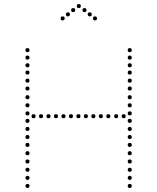

<svg xmlns="http://www.w3.org/2000/svg" viewBox="-20 -938 776 950"><path d="M370 -898Q360 -898 360 -908Q360 -918 370 -918Q380 -918 380 -908Q380 -898 370 -898ZM398 -878Q388 -878 388 -888Q388 -898 398 -898Q408 -898 408 -888Q408 -878 398 -878ZM424 -857Q414 -857 414 -867Q414 -877 424 -877Q434 -877 434 -867Q434 -857 424 -857ZM450 -837Q440 -837 440 -847Q440 -857 450 -857Q460 -857 460 -847Q460 -837 450 -837ZM342 -878Q332 -878 332 -888Q332 -898 342 -898Q352 -898 352 -888Q352 -878 342 -878ZM316 -857Q306 -857 306 -867Q306 -877 316 -877Q326 -877 326 -867Q326 -857 316 -857ZM290 -837Q280 -837 280 -847Q280 -857 290 -857Q300 -857 300 -847Q300 -837 290 -837ZM116 -211Q106 -211 106 -221Q106 -231 116 -231Q126 -231 126 -221Q126 -211 116 -211ZM116 -170Q106 -170 106 -180Q106 -190 116 -190Q126 -190 126 -180Q126 -170 116 -170ZM116 -129Q106 -129 106 -139Q106 -149 116 -149Q126 -149 126 -139Q126 -129 116 -129ZM116 -88Q106 -88 106 -98Q106 -108 116 -108Q126 -108 126 -98Q126 -88 116 -88ZM116 -529Q106 -529 106 -539Q106 -549 116 -549Q126 -549 126 -539Q126 -529 116 -529ZM116 -490Q106 -490 106 -500Q106 -510 116 -510Q126 -510 126 -500Q126 -490 116 -490ZM116 -447Q106 -447 106 -457Q106 -467 116 -467Q126 -467 126 -457Q126 -447 116 -447ZM116 -367Q106 -367 106 -377Q106 -387 116 -387Q126 -387 126 -377Q126 -367 116 -367ZM116 -330Q106 -330 106 -340Q106 -350 116 -350Q126 -350 126 -340Q126 -330 116 -330ZM116 -290Q106 -290 106 -300Q106 -310 116 -310Q126 -310 126 -300Q126 -290 116 -290ZM116 -250Q106 -250 106 -260Q106 -270 116 -270Q126 -270 126 -260Q126 -250 116 -250ZM116 -680Q106 -680 106 -690Q106 -700 116 -700Q126 -700 126 -690Q126 -680 116 -680ZM116 -643Q106 -643 106 -653Q106 -663 116 -663Q126 -663 126 -653Q126 -643 116 -643ZM116 -605Q106 -605 106 -615Q106 -625 116 -625Q126 -625 126 -615Q126 -605 116 -605ZM116 -569Q106 -569 106 -579Q106 -589 116 -589Q126 -589 126 -579Q126 -569 116 -569ZM116 -407Q106 -407 106 -417Q106 -427 116 -427Q126 -427 126 -417Q126 -407 116 -407ZM116 -48Q106 -48 106 -58Q106 -68 116 -68Q126 -68 126 -58Q126 -48 116 -48ZM116 -8Q106 -8 106 -18Q106 -28 116 -28Q126 -28 126 -18Q126 -8 116 -8ZM146 -353Q136 -353 136 -363Q136 -373 146 -373Q156 -373 156 -363Q156 -353 146 -353ZM183 -353Q173 -353 173 -363Q173 -373 183 -373Q193 -373 193 -363Q193 -353 183 -353ZM220 -353Q210 -353 210 -363Q210 -373 220 -373Q230 -373 230 -363Q230 -353 220 -353ZM257 -353Q247 -353 247 -363Q247 -373 257 -373Q267 -373 267 -363Q267 -353 257 -353ZM294 -353Q284 -353 284 -363Q284 -373 294 -373Q304 -373 304 -363Q304 -353 294 -353ZM331 -353Q321 -353 321 -363Q321 -373 331 -373Q341 -373 341 -363Q341 -353 331 -353ZM368 -353Q358 -353 358 -363Q358 -373 368 -373Q378 -373 378 -363Q378 -353 368 -353ZM405 -353Q395 -353 395 -363Q395 -373 405 -373Q415 -373 415 -363Q415 -353 405 -353ZM442 -353Q432 -353 432 -363Q432 -373 442 -373Q452 -373 452 -363Q452 -353 442 -353ZM479 -353Q469 -353 469 -363Q469 -373 479 -373Q489 -373 489 -363Q489 -353 479 -353ZM516 -353Q506 -353 506 -363Q506 -373 516 -373Q526 -373 526 -363Q526 -353 516 -353ZM622 -211Q612 -211 612 -221Q612 -231 622 -231Q632 -231 632 -221Q632 -211 622 -211ZM622 -170Q612 -170 612 -180Q612 -190 622 -190Q632 -190 632 -180Q632 -170 622 -170ZM622 -129Q612 -129 612 -139Q612 -149 622 -149Q632 -149 632 -139Q632 -129 622 -129ZM622 -88Q612 -88 612 -98Q612 -108 622 -108Q632 -108 632 -98Q632 -88 622 -88ZM622 -529Q612 -529 612 -539Q612 -549 622 -549Q632 -549 632 -539Q632 -529 622 -529ZM622 -490Q612 -490 612 -500Q612 -510 622 -510Q632 -510 632 -500Q632 -490 622 -490ZM622 -447Q612 -447 612 -457Q612 -467 622 -467Q632 -467 632 -457Q632 -447 622 -447ZM622 -367Q612 -367 612 -377Q612 -387 622 -387Q632 -387 632 -377Q632 -367 622 -367ZM622 -330Q612 -330 612 -340Q612 -350 622 -350Q632 -350 632 -340Q632 -330 622 -330ZM622 -290Q612 -290 612 -300Q612 -310 622 -310Q632 -310 632 -300Q632 -290 622 -290ZM622 -250Q612 -250 612 -260Q612 -270 622 -270Q632 -270 632 -260Q632 -250 622 -250ZM622 -680Q612 -680 612 -690Q612 -700 622 -700Q632 -700 632 -690Q632 -680 622 -680ZM622 -643Q612 -643 612 -653Q612 -663 622 -663Q632 -663 632 -653Q632 -643 622 -643ZM622 -605Q612 -605 612 -615Q612 -625 622 -625Q632 -625 632 -615Q632 -605 622 -605ZM622 -569Q612 -569 612 -579Q612 -589 622 -589Q632 -589 632 -579Q632 -569 622 -569ZM622 -407Q612 -407 612 -417Q612 -427 622 -427Q632 -427 632 -417Q632 -407 622 -407ZM622 -48Q612 -48 612 -58Q612 -68 622 -68Q632 -68 632 -58Q632 -48 622 -48ZM622 -8Q612 -8 612 -18Q612 -28 622 -28Q632 -28 632 -18Q632 -8 622 -8ZM555 -353Q545 -353 545 -363Q545 -373 555 -373Q565 -373 565 -363Q565 -353 555 -353ZM592 -353Q582 -353 582 -363Q582 -373 592 -373Q602 -373 602 -363Q602 -353 592 -353Z"/></svg>

Font: Raleway Dots
Style: Regular
Weight: 400
Designer: Matt McInerney, Pablo Impallari, Rodrigo Fuenzalida, Brenda Gallo
Foundry: Matt McInerney, Pablo Impallari, Rodrigo Fuenzalida, Brenda Gallo
Version: Version 1.000